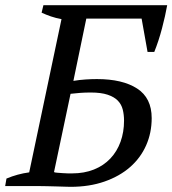

<svg xmlns="http://www.w3.org/2000/svg" viewBox="-40 -720 667 743"><path d="M198 -646Q176 -650 157 -656.5Q138 -663 121 -671L128 -700H607Q600 -660 587 -610.5Q574 -561 557 -519H531L508 -648H294L244 -407Q268 -411 291.5 -412.5Q315 -414 335 -414Q434 -414 490.5 -377.5Q547 -341 547 -263Q547 -206 525.5 -157.5Q504 -109 463.5 -73.5Q423 -38 364.5 -17.5Q306 3 233 3Q228 3 213.5 2.5Q199 2 180 1.5Q161 1 141 0.5Q121 0 106 0H-20L-15 -29Q28 -47 73 -53ZM311 -362Q288 -362 269.5 -360.5Q251 -359 233 -357L169 -54Q173 -52 182.5 -51.5Q192 -51 202.5 -50Q213 -49 223 -49Q233 -49 239 -49Q286 -49 323.5 -64Q361 -79 387 -106.5Q413 -134 426.5 -171.5Q440 -209 440 -253Q440 -276 435 -296Q430 -316 416 -330.5Q402 -345 376.5 -353.5Q351 -362 311 -362Z"/></svg>

Font: PTSerifItalic
Style: Italic
Weight: 400
Italic angle: -12°
Designer: A.Korolkova, O.Umpeleva, V.Yefimov
Foundry: ParaType Ltd
Version: Version 1.000W OFL